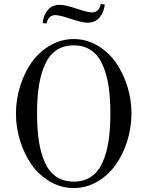

<svg xmlns="http://www.w3.org/2000/svg" viewBox="-20 -926 740 964"><path d="M437 -673.8Q400.9 -698.2 350.1 -698.2Q299.3 -698.2 263.2 -673.8Q227.1 -649.4 206.1 -603Q185.1 -556.6 175.5 -496.1Q166 -435.5 166 -356Q166 -276.4 175.5 -215.8Q185.1 -155.3 206.1 -108.9Q227.1 -62.5 263.2 -38.3Q299.3 -14.2 350.1 -14.2Q400.9 -14.2 437 -38.3Q473.1 -62.5 494.1 -108.9Q515.1 -155.3 524.7 -215.8Q534.2 -276.4 534.2 -356Q534.2 -435.5 524.7 -496.1Q515.1 -556.6 494.1 -603Q473.1 -649.4 437 -673.8ZM231.9 -698Q287.1 -730 350.1 -730Q413.1 -730 468.3 -698Q523.4 -666 560.5 -613.8Q597.7 -561.5 618.9 -494.1Q640.1 -426.8 640.1 -356Q640.1 -285.2 618.9 -217.8Q597.7 -150.4 560.5 -98.1Q523.4 -45.9 468.3 -13.9Q413.1 18.1 350.1 18.1Q287.1 18.1 231.9 -13.9Q176.8 -45.9 139.6 -98.1Q102.5 -150.4 81.3 -217.8Q60.1 -285.2 60.1 -356Q60.1 -426.8 81.3 -494.1Q102.5 -561.5 139.6 -613.8Q176.8 -666 231.9 -698ZM193.8 -810.1Q197.3 -848.6 219.5 -875.2Q241.7 -901.9 279.8 -901.9Q308.1 -901.9 370.1 -880.9Q420.4 -863.8 441.9 -863.8Q459.5 -863.8 470.7 -874.8Q481.9 -885.7 485.8 -905.8L505.9 -903.8Q502.4 -865.2 480.2 -838.6Q458 -812 419.9 -812Q392.1 -812 330.1 -833Q279.8 -850.1 257.8 -850.1Q240.2 -850.1 229 -839.1Q217.8 -828.1 213.9 -808.1Z"/></svg>

Font: Flanker Steampunk
Style: Regular
Weight: 400
Designer: Alexey Kryukov, Leonardo Di Lena
Foundry: Alexey Kryukov, Leonardo Di Lena
Version: 1.210